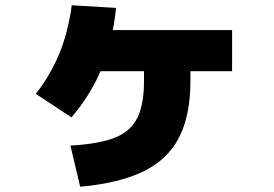

<svg xmlns="http://www.w3.org/2000/svg" viewBox="-20 -652 1040 728"><path d="M247 -100Q355 -106 415.5 -130Q476 -154 501 -205.5Q526 -257 526 -344V-464H702V-344Q702 -215 659 -131Q616 -47 523.5 -2Q431 43 284 56ZM116 -296Q173 -370 206 -451.5Q239 -533 252 -632L420 -622Q407 -495 366 -394Q325 -293 251 -207ZM284 -382V-538H860V-382Z"/></svg>

Font: M PLUS 1 Black
Style: Regular
Weight: 900
Designer: Coji Morishita
Foundry: UNDERFOREST DESIGN
Version: Version 1.001